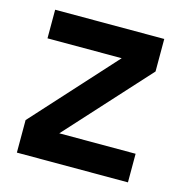

<svg xmlns="http://www.w3.org/2000/svg" viewBox="-81 -574 615 649"><g transform="rotate(15 226.0 -250.0)"><path d="M34.2 -113.8 293.9 -399.9H34.2V-500H416V-386.2L155.8 -100.1H422.9V0H34.2Z"/></g></svg>

Font: TASA Orbiter Display SemiBold
Style: Regular
Weight: 600
Designer: Weizhong Zhang
Version: Version 1.000;Glyphs 3.1.2 (3151)